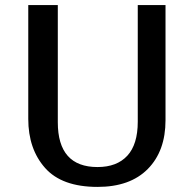

<svg xmlns="http://www.w3.org/2000/svg" viewBox="-20 -715 768 754"><path d="M91 -248V-695H207V-235Q207 -59 363 -59Q439 -59 480 -103.5Q521 -148 521 -237V-695H630V-243Q630 -122 560.5 -51.5Q491 19 363 19Q223 19 157 -55.5Q91 -130 91 -248Z"/></svg>

Font: Coval
Style: Medium
Weight: 500
Foundry: Context Ltd
Version: Version 001.000